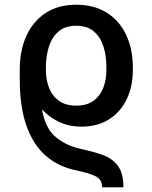

<svg xmlns="http://www.w3.org/2000/svg" viewBox="-20 -573 655 825"><path d="M510.3 231.9H418.9Q418.5 196.8 388.7 183.3Q358.9 169.9 306.2 158.7Q233.4 144 179.2 98.4Q125 52.7 95 -28.8Q64.9 -110.4 64.9 -233.4V-263.7Q64.9 -263.7 64.9 -264.2V-273.9Q64.9 -356.4 93.5 -419.2Q122.1 -481.9 176.3 -517.3Q230.5 -552.7 307.6 -552.7Q384.3 -552.7 438.7 -518.6Q493.2 -484.4 522 -423.3Q550.8 -362.3 550.8 -282.2V-271Q550.8 -202.1 524.7 -147.2Q498.5 -92.3 449 -60.5Q399.4 -28.8 329.1 -28.8Q276.9 -28.8 234.6 -48.8Q192.4 -68.8 160.2 -103Q174.8 -21 219.7 16.1Q264.6 53.2 327.6 66.9Q379.9 78.1 421.1 92.8Q462.4 107.4 486.3 138.9Q510.3 170.4 510.3 231.9ZM307.6 -119.1Q353.5 -119.1 382.1 -140.1Q410.6 -161.1 423.8 -195.8Q437 -230.5 437 -271V-282.2Q437.5 -333 424.3 -373.8Q411.1 -414.6 382.6 -438.5Q354 -462.4 307.6 -462.4Q261.2 -462.4 232.7 -438.7Q204.1 -415 190.7 -374.3Q177.2 -333.5 177.2 -282.2V-271Q177.2 -230.5 190.7 -195.8Q204.1 -161.1 232.9 -140.1Q261.7 -119.1 307.6 -119.1Z"/></svg>

Font: Inter Display Medium
Style: Regular
Weight: 500
Designer: Rasmus Andersson
Foundry: rsms
Version: Version 4.001;git-9221beed3